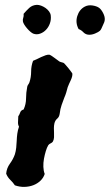

<svg xmlns="http://www.w3.org/2000/svg" viewBox="-20 -750 442 774"><path d="M4.9 -49.8Q6.8 -72.3 20 -90.3Q33.2 -108.4 40 -127.9Q43.9 -140.6 45.4 -154.8Q46.9 -168.9 47.4 -183.1Q47.9 -197.3 49.8 -211.4Q51.8 -225.6 56.6 -239.3Q51.8 -248 52.7 -258.8Q53.7 -269.5 53.7 -281.2Q58.6 -288.1 61.5 -296.9Q64.5 -305.7 75.2 -308.6Q85 -330.1 85 -353Q85 -376 89.8 -400.4Q90.8 -405.3 93.8 -409.2Q96.7 -413.1 98.6 -418Q105.5 -438.5 105.5 -461.4Q105.5 -484.4 113.3 -504.9Q119.1 -506.8 127.9 -511.2Q136.7 -515.6 146 -520Q155.3 -524.4 164.1 -527.3Q172.9 -530.3 179.7 -529.3Q184.6 -527.3 189.5 -523.9Q194.3 -520.5 201.2 -515.6Q206.1 -512.7 210.4 -508.8Q214.8 -504.9 219.7 -502Q223.6 -500 230 -498.5Q236.3 -497.1 238.3 -495.1Q239.3 -494.1 244.6 -488.3Q250 -482.4 255.4 -475.6Q260.7 -468.8 265.6 -462.4Q270.5 -456.1 271.5 -454.1Q272.5 -448.2 270.5 -440.9Q268.6 -433.6 265.1 -426.3Q261.7 -418.9 258.3 -411.6Q254.9 -404.3 252.9 -398.4Q250 -387.7 247.1 -377.4Q244.1 -367.2 239.3 -356.4Q234.4 -343.8 228.5 -327.1Q222.7 -310.5 220.7 -292Q218.8 -278.3 210.4 -271.5Q202.1 -264.6 199.2 -252Q197.3 -243.2 197.3 -233.4Q197.3 -223.6 197.8 -214.4Q198.2 -205.1 197.8 -196.3Q197.3 -187.5 193.4 -179.7Q190.4 -174.8 184.6 -172.4Q178.7 -169.9 174.8 -165Q168.9 -155.3 164.6 -140.6Q160.2 -126 157.2 -109.9Q154.3 -93.8 154.8 -77.6Q155.3 -61.5 160.2 -48.8Q155.3 -33.2 143.1 -21.5Q130.9 -9.8 114.3 -3.4Q97.7 2.9 78.6 3.4Q59.6 3.9 40 -2.9Q32.2 -14.6 21.5 -24.9Q10.7 -35.2 4.9 -49.8ZM75.2 -694.3Q85.9 -707 98.1 -718.3Q110.4 -729.5 128.9 -730.5Q136.7 -730.5 146 -727.1Q155.3 -723.6 163.6 -717.8Q171.9 -711.9 177.7 -704.1Q183.6 -696.3 184.6 -687.5Q186.5 -670.9 181.2 -655.8Q175.8 -640.6 165.5 -629.9Q155.3 -619.1 141.6 -614.3Q127.9 -609.4 114.3 -614.3Q109.4 -616.2 102.5 -622.1Q95.7 -627.9 89.4 -635.3Q83 -642.6 78.1 -650.4Q73.2 -658.2 72.3 -664.1Q71.3 -671.9 73.7 -678.2Q76.2 -684.6 75.2 -694.3ZM296.9 -632.8Q283.2 -658.2 291.5 -685.1Q299.8 -711.9 322.3 -723.6Q335.9 -730.5 352.5 -728Q369.1 -725.6 378.9 -718.8Q387.7 -712.9 395.5 -697.8Q403.3 -682.6 402.3 -670.9Q402.3 -666 399.9 -659.7Q397.5 -653.3 394.5 -647.5Q391.6 -641.6 389.2 -635.7Q386.7 -629.9 382.8 -626Q377.9 -621.1 362.8 -614.7Q347.7 -608.4 334 -610.4Q323.2 -612.3 315.4 -620.6Q307.6 -628.9 296.9 -632.8Z"/></svg>

Font: Trade Winds
Style: Regular
Weight: 400
Designer: Squid
Foundry: Font Diner, Inc DBA Sideshow
Version: Version 1.000